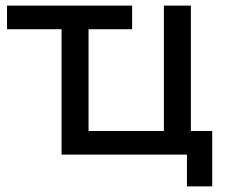

<svg xmlns="http://www.w3.org/2000/svg" viewBox="-20 -550 811 683"><path d="M659 -530V-84H735V113H645V0H199V-446H5V-530H450V-446H295V-84H563V-530Z"/></svg>

Font: false
Style: Regular
Weight: 500
Designer: Julieta Ulanovsky
Foundry: Julieta Ulanovsky
Version: Version 7.222;hotconv 1.0.109;makeotfexe 2.5.65596